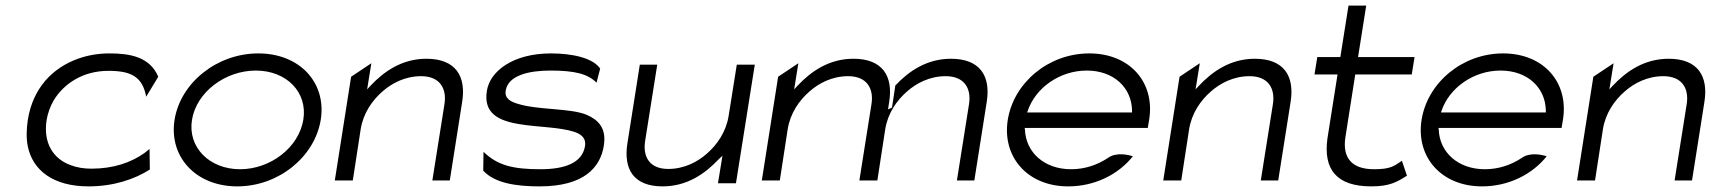

<svg xmlns="http://www.w3.org/2000/svg" viewBox="-20 -652 6086 683"><path d="M79 -131C96 -48 167 11 295 11C385 11 460 -15 513 -49L512 -122L493 -107C446 -74 384 -52 305 -52C278 -52 253 -56 230 -65C168 -88 133 -145 146 -226C150 -250 159 -274 171 -295C207 -354 274 -400 366 -400C448 -400 487 -378 500 -308L543 -379C513 -450 442 -462 370 -462C330 -462 295 -456 260 -444C166 -411 97 -338 79 -226C74 -192 73 -160 79 -131Z M824 11C972 11 1100 -95 1121 -226C1142 -357 1047 -462 899 -462C751 -462 622 -357 601 -226C580 -95 676 11 824 11ZM890 -401C999 -401 1075 -324 1059 -226C1043 -128 943 -50 834 -50C725 -50 647 -128 663 -226C679 -324 781 -401 890 -401Z M1235 -10 1263 -192C1272 -249 1304 -295 1341 -327C1374 -356 1421 -381 1478 -381C1545 -381 1570 -337 1561 -281L1518 -10H1580L1624 -289C1639 -382 1600 -443 1497 -443C1410 -443 1346 -398 1298 -347L1286 -334L1301 -427L1229 -379L1171 -10Z M1830 -210C1889 -200 1971 -200 2023 -183C2044 -176 2066 -163 2061 -132C2051 -71 1986 -50 1903 -50C1806 -50 1750 -63 1700 -112L1699 -45C1740 0 1817 11 1900 11C2058 11 2116 -57 2128 -134C2138 -197 2108 -226 2066 -244C2007 -268 1893 -260 1821 -283C1798 -290 1774 -301 1779 -330C1788 -385 1864 -401 1938 -401C2025 -401 2071 -389 2102 -358L2115 -408C2089 -446 2016 -462 1940 -462C1805 -462 1723 -399 1712 -329C1699 -249 1753 -222 1830 -210Z M2337 11C2424 11 2488 -34 2536 -85L2550 -98L2534 0H2598L2665 -422H2601L2572 -240C2563 -183 2531 -137 2494 -105C2461 -76 2414 -51 2357 -51C2290 -51 2266 -95 2275 -151L2318 -422H2256L2212 -143C2197 -50 2234 11 2337 11Z M2754 -10 2782 -192C2791 -249 2823 -295 2860 -327C2893 -356 2940 -381 2997 -381C3064 -381 3089 -337 3080 -281L3037 -10H3101L3129 -192C3138 -249 3170 -295 3207 -327C3240 -356 3287 -381 3344 -381C3411 -381 3436 -337 3427 -281L3384 -10H3446L3490 -289C3505 -382 3466 -443 3363 -443C3277 -443 3213 -399 3165 -348L3153 -269L3139 -263L3143 -289C3158 -382 3119 -443 3016 -443C2929 -443 2865 -398 2817 -347L2805 -334L2820 -427L2748 -379L2690 -10Z M3780 11C3874 11 3958 -31 4010 -96C3995 -101 3951 -112 3921 -90C3883 -65 3839 -50 3790 -50C3695 -50 3629 -110 3626 -191L3625 -197H4063L4068 -227C4089 -358 4000 -462 3855 -462C3709 -462 3586 -357 3565 -226C3544 -95 3634 11 3780 11ZM3636 -258C3664 -340 3750 -401 3846 -401C3942 -401 4006 -340 4007 -258V-252H3634Z M4182 -10 4210 -192C4219 -249 4251 -295 4288 -327C4321 -356 4368 -381 4425 -381C4492 -381 4517 -337 4508 -281L4465 -10H4527L4571 -289C4586 -382 4547 -443 4444 -443C4357 -443 4293 -398 4245 -347L4233 -334L4248 -427L4176 -379L4118 -10Z M4738 -387 4702 -159C4687 -49 4735 11 4858 11C4924 11 4950 -5 4985 -27L4967 -80C4939 -61 4926 -50 4868 -50C4787 -50 4755 -92 4766 -164L4801 -387H5002L5012 -449H4811L4840 -632H4777L4748 -449H4666L4656 -387Z M5252 11C5346 11 5430 -31 5482 -96C5467 -101 5423 -112 5393 -90C5355 -65 5311 -50 5262 -50C5167 -50 5101 -110 5098 -191L5097 -197H5535L5540 -227C5561 -358 5472 -462 5327 -462C5181 -462 5058 -357 5037 -226C5016 -95 5106 11 5252 11ZM5108 -258C5136 -340 5222 -401 5318 -401C5414 -401 5478 -340 5479 -258V-252H5106Z M5654 -10 5682 -192C5691 -249 5723 -295 5760 -327C5793 -356 5840 -381 5897 -381C5964 -381 5989 -337 5980 -281L5937 -10H5999L6043 -289C6058 -382 6019 -443 5916 -443C5829 -443 5765 -398 5717 -347L5705 -334L5720 -427L5648 -379L5590 -10Z"/></svg>

Font: Charger Pro
Style: LitExtObl
Weight: 300
Designer: Jasper
Foundry: Cannot Into Space Fonts
Version: Version 1.09